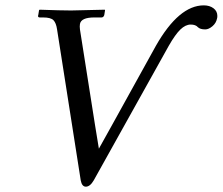

<svg xmlns="http://www.w3.org/2000/svg" viewBox="-20 -681 827 713"><path d="M559.1 -511.2Q644.5 -661.1 736.8 -661.1Q758.3 -661.1 772.7 -650.4Q787.1 -639.6 787.1 -622.1Q787.1 -615.7 786.1 -612.8Q782.7 -595.2 768.8 -583.5Q754.9 -571.8 742.2 -571.8Q723.1 -571.8 714.8 -580.1Q706.5 -589.8 688 -589.8Q668.9 -589.8 649.9 -571.5Q630.9 -553.2 606.9 -511.2L328.1 -11.2Q314.5 12.2 298.8 12.2Q284.2 12.2 279.8 -11.2L191.9 -571.8Q188.5 -595.7 178.5 -606Q168.5 -616.2 140.1 -616.2H127.9Q121.1 -616.2 121.1 -622.1Q121.1 -622.6 121.6 -623.5Q122.1 -624.5 122.1 -625L125 -643.1L127 -645Q205.1 -642.1 244.1 -642.1L369.1 -645L370.1 -643.1L367.2 -625Q364.3 -616.2 356.9 -616.2H330.1Q281.2 -616.2 276.9 -591.8Q275.4 -583 276.9 -571.8L333 -215.8L347.2 -128.9L394 -212.9Z"/></svg>

Font: Linux Libertine G
Style: Italic
Weight: 400
Italic angle: -12°
Designer: Philipp H. Poll
Foundry: Philipp H. Poll
Version: Version 5.1.3